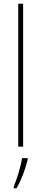

<svg xmlns="http://www.w3.org/2000/svg" viewBox="-20 -780 219 1021"><path d="M103 0V-760H77V0ZM127 70V61H97C92 102 68 178 53 212V221H68C95 175 115 118 127 70Z"/></svg>

Font: Noto Sans Devanagari Condensed Thin
Style: Regular
Weight: 100
Width: 3
Designer: Jelle Bosma - Monotype Design Team
Foundry: Monotype Imaging Inc.
Version: Version 2.004